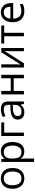

<svg xmlns="http://www.w3.org/2000/svg" viewBox="1836 -2421 825 4537"><g transform="rotate(-90 2248.5 -152.5)"><path d="M547.9 -268.1C547.9 -93.8 454.6 9.8 299.8 9.8C204.1 9.8 127 -36.6 86.4 -120.6C66.4 -162.6 56.2 -211.9 56.2 -268.1C56.2 -442.4 148.4 -544.9 303.2 -544.9C453.1 -544.9 547.9 -438 547.9 -268.1ZM140.1 -268.1C140.1 -131.3 195.8 -58.1 301.8 -58.1C407.7 -58.1 463.9 -130.9 463.9 -268.1C463.9 -404.3 408.2 -476.1 300.8 -476.1C194.8 -476.1 140.1 -406.2 140.1 -268.1Z M765.1 -68.8C769 -37.6 771 -7.8 771 20V240.2H689.9V-535.2H755.9L767.1 -461.9H771C812.5 -520.5 867.2 -544.9 939 -544.9C1081.1 -544.9 1161.1 -443.4 1161.1 -268.1C1161.1 -92.3 1078.1 9.8 939 9.8C869.1 9.8 810.1 -15.6 771 -68.8ZM771 -268.1C771 -117.7 818.4 -58.1 929.2 -58.1C1021.5 -58.1 1077.1 -137.7 1077.1 -269C1077.1 -402.3 1022.5 -476.1 927.2 -476.1C817.9 -476.1 772.5 -418.5 771 -286.1Z M1302.7 -535.2H1625V-465.8H1383.8V0H1302.7Z M2120.1 0H2060.1L2043.9 -76.2H2040C1986.8 -9.3 1940.4 9.8 1860.8 9.8C1754.9 9.8 1690.9 -46.9 1690.9 -147.9C1690.9 -255.9 1777.3 -312.5 1950.2 -317.9L2041 -320.8V-354C2041 -438 2006.8 -477.1 1927.2 -477.1C1882.8 -477.1 1832 -463.4 1775.9 -436L1751 -498C1803.7 -526.9 1869.1 -543.9 1932.1 -543.9C2059.6 -543.9 2120.1 -490.2 2120.1 -365.2ZM2039.1 -263.2 1958 -259.8C1829.1 -255.4 1775.9 -221.7 1775.9 -147C1775.9 -88.4 1813 -57.1 1877 -57.1C1978 -57.1 2039.1 -115.2 2039.1 -214.8Z M2287.1 0V-535.2H2368.2V-311H2668V-535.2H2749V0H2668V-241.2H2368.2V0Z M2920.9 0V-535.2H2997.1V-195.8L2993.7 -106.9L2992.2 -79.1L3281.7 -535.2H3382.8V0H3307.1V-327.1L3308.6 -391.6L3311 -455.1L3022 0Z M3488.8 -535.2H3915.5V-465.8H3741.7V0H3660.6V-465.8H3488.8Z M4444.3 -252.9H4075.7C4079.1 -127.4 4141.1 -61 4250.5 -61C4308.1 -61 4365.2 -73.2 4421.4 -97.2V-24.9C4364.3 0 4319.8 9.8 4247.6 9.8C4089.4 9.8 3991.7 -91.8 3991.7 -263.2C3991.7 -435.5 4083.5 -544.9 4226.6 -544.9C4360.8 -544.9 4444.3 -448.7 4444.3 -304.2ZM4357.4 -318.8C4357.4 -420.9 4310.1 -477.1 4225.6 -477.1C4139.6 -477.1 4086.9 -418 4077.6 -318.8Z"/></g></svg>

Font: OpenSansEmoji
Style: Regular
Weight: 400
Foundry: MorbZ
Version: Version 1.000;PS 001.000;hotconv 1.0.70;makeotf.lib2.5.58329